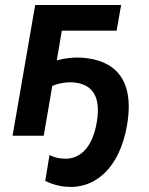

<svg xmlns="http://www.w3.org/2000/svg" viewBox="-20 -540 592 764"><path d="M30 0H154L188 -198C213 -209 245 -214 274 -212C336 -206 385 -169 365 -53C347 52 294 97 230 91C209 90 194 85 177 77L160 180C184 192 214 201 242 203C361 214 456 125 485 -39C519 -232 429 -300 312 -310C275 -313 239 -309 206 -300L226 -418H444L462 -520H120Z"/></svg>

Font: Fixel Display SemiBold
Style: Italic
Weight: 600
Italic angle: -10°
Designer: AlfaBravo + MacPaw
Foundry: Kyrylo Tkachov, Marchela Mozhyna, Serhii Makarenko, Maria Weinstein, Zakhar Kryvoshyya
Version: Version 1.210;Glyphs 3.2 (3217)